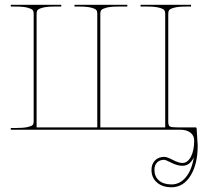

<svg xmlns="http://www.w3.org/2000/svg" viewBox="-20 -540 860 799"><path d="M786.6 114.7Q770 149.9 739.3 149.9Q718.3 149.9 693.6 137.5Q668.9 125 663.6 125Q644.5 125 633.5 136.2Q622.6 147.5 622.6 167Q622.6 194.3 641.4 210.9Q660.2 227.5 693.8 227.5Q728 227.5 752.9 198.2Q777.8 168.9 786.6 114.7ZM798.3 -5.4Q802.7 63.5 802.7 65.4Q802.7 143.6 772.7 191.4Q742.7 239.3 693.8 239.3Q656.2 239.3 633.3 219.5Q610.4 199.7 610.4 167Q610.4 142.6 625 127.7Q639.6 112.8 663.6 112.8Q674.8 112.8 699.2 125.5Q723.6 138.2 739.3 138.2Q760.7 138.2 774.4 112.3Q788.1 86.4 788.1 44.4Q788.1 24.4 772.7 12.2Q757.3 0 731.9 0H132.3H24.9V-7.3H44.9Q77.1 -7.3 94.5 -11.2Q111.8 -15.1 116 -20Q120.1 -24.9 120.1 -33.7V-483.9Q120.1 -492.7 116 -498Q111.8 -503.4 94.5 -508.1Q77.1 -512.7 44.9 -512.7H24.9V-520H234.9V-512.7H207.5Q175.3 -512.7 158 -508.1Q140.6 -503.4 136.5 -498Q132.3 -492.7 132.3 -483.9V-9.8H384.8V-483.9Q384.8 -492.7 380.9 -498Q377 -503.4 359.6 -508.1Q342.3 -512.7 310.1 -512.7H290V-520H509.8V-512.7H472.7Q440.4 -512.7 423.1 -508.1Q405.8 -503.4 401.6 -498Q397.5 -492.7 397.5 -483.9V-9.8H667.5V-483.9Q667.5 -492.7 663.3 -498Q659.2 -503.4 641.8 -508.1Q624.5 -512.7 592.3 -512.7H564.9V-520H774.9V-512.7H754.9Q722.7 -512.7 705.3 -508.1Q688 -503.4 684.1 -498Q680.2 -492.7 680.2 -483.9V-33.7Q680.2 -17.6 686.8 -13.7Q693.4 -9.8 720.2 -9.8H793.5Q798.3 -9.8 798.3 -5.4Z"/></svg>

Font: ZnikomitNo24
Style: Thin
Weight: 300
Designer: gluk
Foundry: gluk
Version: Version 0.55